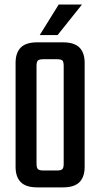

<svg xmlns="http://www.w3.org/2000/svg" viewBox="-20 -809 433 829"><path d="M255 -189.9V-524.2Q255 -542.3 249.4 -547.8Q243.8 -553.3 225.3 -553.3H191.5V-626.2H252.2Q300.6 -626.2 323.1 -603.7Q345.5 -581.1 345.5 -537.7V-189.9ZM255 -102V-232.2H345.5V-88.5Q345.5 -45.1 323.1 -22.5Q300.6 0 252.2 0H186V-72.9H225.3Q243.8 -72.9 249.4 -78.8Q255 -84.7 255 -102ZM137.7 -524.2V-189.1H47.3V-537.7Q47.3 -581.1 69.7 -603.7Q92.2 -626.2 140.6 -626.2H201.3V-553.3H167.5Q149.7 -553.3 143.7 -547.8Q137.7 -542.3 137.7 -524.2ZM137.7 -238.5V-102Q137.7 -84.7 143.7 -78.8Q149.7 -72.9 167.5 -72.9H198.9V0H140.6Q92.2 0 69.7 -22.5Q47.3 -45.1 47.3 -88.5V-238.5ZM151.6 -657.6 233.5 -789.5H334L228.7 -657.6Z"/></svg>

Font: Teko Variable Light
Style: Regular
Weight: 300
Designer: Manushi Parikh, Jonny Pinhorn
Foundry: Indian Type Foundry
Version: Version 3.000